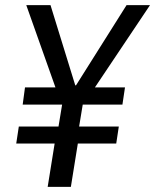

<svg xmlns="http://www.w3.org/2000/svg" viewBox="-20 -725 602 745"><path d="M165 0 192 -168H43L53 -234H207L221 -319H68L77 -386H210L199 -375L82 -705H176L272 -394H275L471 -705H562L341 -375L333 -386H465L455 -319H301L287 -234H441L431 -168H282L255 0Z"/></svg>

Font: Nunito Sans 7pt Condensed Medium
Style: Italic
Weight: 500
Width: 3
Italic angle: -9°
Designer: Vernon Adams
Foundry: Vernon Adams
Version: Version 3.101;gftools[0.9.27]